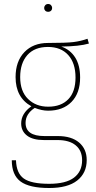

<svg xmlns="http://www.w3.org/2000/svg" viewBox="-20 -744 480 961"><path d="M425 -526Q377 -512 287 -511Q332 -495 356.5 -456Q381 -417 381 -356Q381 -278 338 -234Q295 -190 221 -190Q189 -190 154 -204Q108 -174 108 -129Q108 -63 202 -63H269Q338 -63 376 -30.5Q414 2 414 57Q414 122 366.5 159.5Q319 197 226 197Q127 197 83 164.5Q39 132 39 58H60Q62 123 99 149.5Q136 176 226 176Q310 176 350.5 145Q391 114 391 58Q391 10 359 -16.5Q327 -43 268 -43H200Q144 -43 115 -65.5Q86 -88 86 -126Q86 -176 137 -212Q58 -256 58 -358Q58 -437 102 -483Q146 -529 220 -529Q312 -529 348 -533.5Q384 -538 418 -550ZM81 -358Q81 -287 120.5 -248.5Q160 -210 221 -210Q286 -210 322 -247.5Q358 -285 358 -356Q358 -428 321.5 -468.5Q285 -509 220 -509Q153 -509 117 -468.5Q81 -428 81 -358ZM241 -704Q241 -696 235.5 -690.5Q230 -685 221 -685Q212 -685 206.5 -690.5Q201 -696 201 -704Q201 -712 206.5 -718Q212 -724 221 -724Q230 -724 235.5 -718Q241 -712 241 -704Z"/></svg>

Font: Fira Sans Condensed Thin
Style: Regular
Weight: 250
Width: 3
Designer: Carrois Corporate & Edenspiekermann AG
Foundry: Carrois Corporate GbR & Edenspiekermann AG
Version: Version 4.203